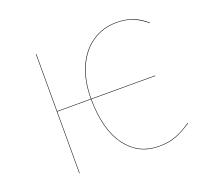

<svg xmlns="http://www.w3.org/2000/svg" viewBox="-97 -651 861 783"><g transform="rotate(-20 333.5 -259.0)"><path d="M612 -40Q576 -16 544.5 -3.5Q513 9 469 9Q380 9 327 -62.5Q274 -134 273 -267H127V0H125V-517H127V-269H273Q273 -347 298.5 -405Q324 -463 370.5 -495Q417 -527 478 -527Q516 -527 546.5 -515.5Q577 -504 606 -479L605 -477Q575 -502 545.5 -513.5Q516 -525 478 -525Q418 -525 372 -493.5Q326 -462 300.5 -404Q275 -346 275 -269H552V-267H275Q276 -135 328.5 -64Q381 7 469 7Q512 7 544 -5.5Q576 -18 611 -42Z"/></g></svg>

Font: FiraGO Two
Style: Regular
Weight: 100
Designer: bBox Type
Foundry: bBox Type GmbH
Version: Version 1.001